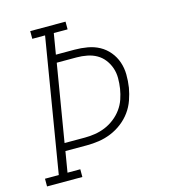

<svg xmlns="http://www.w3.org/2000/svg" viewBox="-109 -825 819 914"><g transform="rotate(-15 300.0 -367.5)"><path d="M10 0V-38H78L187 -697H124V-735H298V-697H230L213 -595H305Q337 -595 368.5 -589.5Q400 -584 426.5 -569.5Q453 -555 472.5 -531.5Q492 -508 502 -479Q512 -450 512.5 -418Q513 -386 508 -353Q503 -324 492.5 -294Q482 -264 463.5 -238.5Q445 -213 419 -193Q393 -173 363.5 -161Q334 -149 304 -144.5Q274 -140 244 -140H138L121 -38H184V0ZM144 -178H244Q269 -178 294.5 -182Q320 -186 344.5 -196Q369 -206 391 -223Q413 -240 429 -262Q445 -284 453.5 -309Q462 -334 466 -359Q470 -385 470 -411Q470 -437 462 -460.5Q454 -484 439 -503.5Q424 -523 403 -535Q382 -547 356.5 -552Q331 -557 305 -557H207Z"/></g></svg>

Font: Iosevka Slab XLtExObl
Style: Regular
Weight: 200
Width: 7
Italic angle: -9°
Monospace: yes
Designer: Belleve Invis
Foundry: Belleve Invis
Version: Version 11.1.1; ttfautohint (v1.8.3)